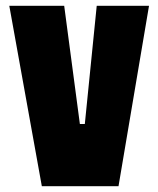

<svg xmlns="http://www.w3.org/2000/svg" viewBox="-20 -641 545 661"><path d="M493 -621H313L272 -214H255L201 -621H12L124 0H388Z"/></svg>

Font: Passion One
Style: Regular
Weight: 400
Designer: Alejandro Lo Celso
Foundry: Fontstage
Version: Version 1.001